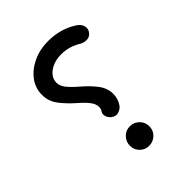

<svg xmlns="http://www.w3.org/2000/svg" viewBox="-203 -807 945 945"><g transform="rotate(-45 270.0 -334.5)"><path d="M443.4 -651.4Q464.8 -639.2 471.9 -620.4Q479 -601.6 469.2 -584.5Q458 -565.4 438.5 -562.7Q418.9 -560.1 399.4 -569.8Q377.4 -584 351.3 -592.5Q325.2 -601.1 293.9 -601.1Q243.7 -601.1 210.9 -577.1Q178.2 -553.2 178.2 -518.6Q178.2 -496.6 194.8 -475.1Q211.4 -453.6 246.6 -423.3Q287.6 -388.2 312.5 -354.7Q337.4 -321.3 337.4 -282.2Q337.4 -248 317.9 -219.7Q306.6 -204.6 287.1 -199Q267.6 -193.4 249.5 -208Q235.8 -219.2 231.7 -234.9Q227.5 -250.5 234.9 -261.2Q242.7 -272 242.7 -286.1Q242.7 -306.2 227.1 -327.1Q211.4 -348.1 178.2 -377Q138.7 -411.6 112.1 -446.8Q85.4 -481.9 85.4 -527.3Q85.4 -574.2 113.8 -611.6Q142.1 -648.9 189.2 -670.9Q236.3 -692.9 293.9 -692.9Q378.4 -692.9 443.4 -651.4ZM214.4 -43.5Q214.4 -70.8 233.6 -91.3Q252.9 -111.8 281.7 -111.8Q310.5 -111.8 330.3 -92Q350.1 -72.3 350.1 -43.5Q350.1 -14.6 329.6 4.6Q309.1 23.9 281.7 23.9Q253.9 23.9 234.1 4.4Q214.4 -15.1 214.4 -43.5Z"/></g></svg>

Font: Mikhak-DS2-FD Medium
Style: Regular
Weight: 500
Designer: Amin Abedi
Version: Version 3.4